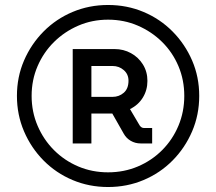

<svg xmlns="http://www.w3.org/2000/svg" viewBox="-20 -734 868 771"><path d="M414 17Q338 17 271.5 -11Q205 -39 155 -89.5Q105 -140 76.5 -206.5Q48 -273 48 -349Q48 -425 76.5 -491Q105 -557 155 -607.5Q205 -658 271.5 -686Q338 -714 414 -714Q490 -714 556.5 -686Q623 -658 673 -607.5Q723 -557 751.5 -491Q780 -425 780 -349Q780 -273 751.5 -206.5Q723 -140 673 -89.5Q623 -39 556.5 -11Q490 17 414 17ZM414 -42Q478 -42 533.5 -65.5Q589 -89 631 -131Q673 -173 696.5 -229Q720 -285 720 -349Q720 -413 696.5 -468.5Q673 -524 631 -565.5Q589 -607 533.5 -631Q478 -655 414 -655Q350 -655 294.5 -631Q239 -607 197 -565.5Q155 -524 131 -468.5Q107 -413 107 -349Q107 -285 131 -229Q155 -173 197 -131Q239 -89 294.5 -65.5Q350 -42 414 -42ZM272 -158V-537H440Q476 -537 506 -520.5Q536 -504 554 -475Q572 -446 572 -409Q572 -372 553.5 -342Q535 -312 502 -296L541 -230Q548 -220 558 -220H591V-158H545Q523 -158 505 -168.5Q487 -179 477 -197L431 -278H347V-158ZM347 -345H432Q458 -345 477 -361.5Q496 -378 496 -410Q496 -436 477 -452.5Q458 -469 432 -469H347Z"/></svg>

Font: MuseoModerno Medium
Style: Regular
Weight: 500
Designer: Pablo Cosgaya, Héctor Gatti, Marcela Romero, and the Authors of The MuseoModerno Project.
Foundry: Omnibus-Type Team
Version: Version 1.001